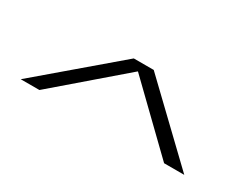

<svg xmlns="http://www.w3.org/2000/svg" viewBox="-42 -924 907 708"><g transform="rotate(30 411.5 -570.5)"><path d="M752.9 -431.2 461.9 -710H377L54.2 -435.1H133.8L413.6 -675.8H414.6L667 -431.2Z"/></g></svg>

Font: Lora Italic
Style: Regular
Weight: 400
Italic angle: -3°
Designer: Olga Karpushina, Alexei Vanyashin
Foundry: Cyreal
Version: Version 1.011;PS 001.011;hotconv 1.0.70;makeotf.lib2.5.58329